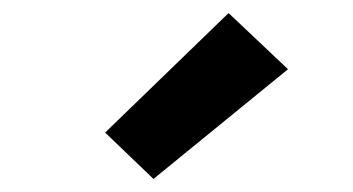

<svg xmlns="http://www.w3.org/2000/svg" viewBox="-20 -831 540 294"><path d="M215 -557 141 -628 330 -811 421 -725Z"/></svg>

Font: Iosevka Slab Extrabold
Style: Regular
Weight: 800
Monospace: yes
Designer: Belleve Invis
Foundry: Belleve Invis
Version: Version 11.1.1; ttfautohint (v1.8.3)